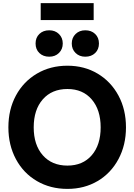

<svg xmlns="http://www.w3.org/2000/svg" viewBox="-20 -1202 865 1236"><path d="M34 -382Q34 -497 82.5 -587Q131 -677 217.5 -728Q304 -779 414 -779Q523 -779 608.5 -728Q694 -677 742.5 -587Q791 -497 791 -382Q791 -268 742.5 -177.5Q694 -87 608.5 -36.5Q523 14 414 14Q304 14 217.5 -36.5Q131 -87 82.5 -177.5Q34 -268 34 -382ZM414 -136Q513 -136 570.5 -202.5Q628 -269 628 -382Q628 -495 570.5 -562Q513 -629 414 -629Q314 -629 255.5 -562.5Q197 -496 197 -382Q197 -269 255.5 -202.5Q314 -136 414 -136ZM209 -922Q209 -960 233.5 -983.5Q258 -1007 297 -1007Q335 -1007 359.5 -983Q384 -959 384 -922Q384 -885 359.5 -861Q335 -837 297 -837Q258 -837 233.5 -860.5Q209 -884 209 -922ZM529 -1007Q568 -1007 592.5 -983.5Q617 -960 617 -922Q617 -884 592.5 -860.5Q568 -837 529 -837Q491 -837 466.5 -861Q442 -885 442 -922Q442 -959 466.5 -983Q491 -1007 529 -1007ZM583 -1182V-1073H242V-1182Z"/></svg>

Font: Application
Style: Bold
Weight: 700
Designer: Wei Huang
Foundry: Wei Huang
Version: Version 0.012